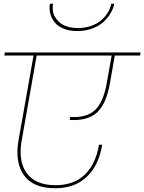

<svg xmlns="http://www.w3.org/2000/svg" viewBox="-20 -1019 767 1020"><path d="M391.1 -854Q348.1 -854 316.4 -867.4Q284.7 -880.9 268.6 -902.6Q252.4 -924.3 246.6 -949.2Q240.7 -974.1 245.1 -999H261.2Q259.3 -981.4 260.7 -963.4Q262.2 -945.3 272.5 -928.5Q282.7 -911.6 297.6 -898.7Q312.5 -885.7 337.6 -877.9Q362.8 -870.1 394 -870.1Q432.6 -870.1 465.3 -881.8Q498 -893.6 519.5 -912.8Q541 -932.1 554 -954.3Q566.9 -976.6 570.8 -999H586.9Q582.5 -974.1 567.9 -949.2Q553.2 -924.3 529.8 -902.6Q506.3 -880.9 470 -867.4Q433.6 -854 391.1 -854ZM2.9 -724.1 5.9 -740.2H727.1L724.1 -724.1H589.8L564 -576.2Q544.4 -466.3 494.9 -421.1Q445.3 -376 350.1 -381.8L353 -397.9Q439.5 -392.1 484.1 -433.6Q528.8 -475.1 546.9 -576.2L573.2 -724.1H174.8L96.2 -277.8Q74.7 -165.5 121.1 -100.3Q167.5 -35.2 275.9 -35.2Q371.6 -35.2 429.9 -90.8Q488.3 -146.5 505.9 -250H522.9Q504.9 -140.1 440.9 -79.6Q377 -19 272.9 -19Q155.8 -19 106.7 -88.6Q57.6 -158.2 79.1 -277.8L158.2 -724.1Z"/></svg>

Font: SVN-Poppins Thin
Style: Italic
Weight: 100
Italic angle: -10°
Designer: Ninad Kale (Devanagari), Jonny Pinhorn (Latin)
Foundry: Indian Type Foundry
Version: Version 3.002 2017